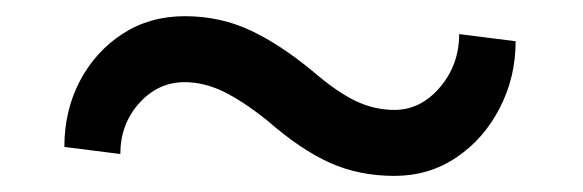

<svg xmlns="http://www.w3.org/2000/svg" viewBox="-20 -412 717 236"><path d="M464.8 -195.8Q421.4 -195.8 385.5 -211.9Q349.6 -228 308.1 -264.2Q278.8 -287.6 254.9 -299.3Q231 -311 207 -311Q174.3 -311 151.1 -285.2Q127.9 -259.3 127.9 -222.7L59.1 -231.4Q59.1 -275.9 78.1 -312.3Q97.2 -348.6 130.6 -370.4Q164.1 -392.1 207 -392.1Q250 -392.1 286.6 -375.2Q323.2 -358.4 364.7 -324.2Q393.6 -299.3 416.7 -288.1Q439.9 -276.9 464.8 -276.9Q497.1 -276.9 520.8 -304.7Q544.4 -332.5 544.4 -370.1L613.8 -361.3Q613.8 -316.9 594.2 -279.1Q574.7 -241.2 541 -218.5Q507.3 -195.8 464.8 -195.8Z"/></svg>

Font: Roboto Slab LO
Style: Regular
Weight: 400
Designer: Google
Version: Version 2.000